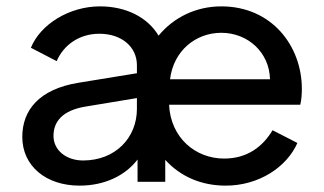

<svg xmlns="http://www.w3.org/2000/svg" viewBox="-20 -571 1018 603"><path d="M230 12C309 12 374 -20 412 -70V0H499V-69C547 -16 613 12 689 12C794 12 881 -47 914 -122L836 -162C805 -110 756 -73 684 -73C594 -73 516 -138 511 -242H923C927 -258 928 -277 928 -292C928 -426 834 -551 675 -551C595 -551 525 -516 478 -459C444 -516 377 -551 294 -551C198 -551 107 -495 77 -421L158 -379C180 -430 229 -465 292 -465C362 -465 410 -424 410 -366V-341L226 -311C104 -291 50 -226 50 -141C50 -50 124 12 230 12ZM148 -144C148 -190 177 -224 247 -236L410 -263V-229C410 -138 342 -67 241 -67C187 -67 148 -100 148 -144ZM514 -322C525 -412 595 -468 675 -468C758 -468 826 -407 828 -322Z"/></svg>

Font: Mluvka Medium
Style: Regular
Weight: 500
Designer: Modified by Jiří Krblich, Original typeface by Gumpita Rahayu
Foundry: Gumpita Rahayu & Jiří Krblich
Version: Version 2.000;Glyphs 3.1.1 (3134)